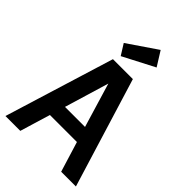

<svg xmlns="http://www.w3.org/2000/svg" viewBox="-282 -1094 1206 1206"><g transform="rotate(45 321.0 -491.5)"><path d="M233 -730H410L634 0H503L441 -202H201L140 0H8ZM321 -601 232 -305H410ZM254 -778 209 -850 404 -983 464 -887Z"/></g></svg>

Font: Sintony
Style: Bold
Weight: 700
Designer: Eduardo Rodriguez Tunni
Foundry: Eduardo Rodriguez Tunni
Version: Version 1.001